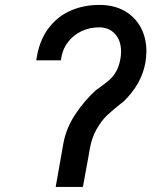

<svg xmlns="http://www.w3.org/2000/svg" viewBox="-20 -742 640 762"><path d="M374.5 -722.5Q432 -722.5 474 -698.8Q516 -675 538.5 -633.2Q561 -591.5 561 -538.5Q561 -518 557 -493Q549 -450 528 -412.5Q507 -375 471 -339.5L457.5 -329Q426 -304.5 404.2 -283.5Q382.5 -262.5 363.5 -229.5Q344.5 -196.5 336.5 -152Q331 -118.5 330 -114.5L309 0H201L231 -170Q242 -233 279.2 -288.8Q316.5 -344.5 361 -384.5L376 -395Q401.5 -413.5 415.8 -426.2Q430 -439 441.2 -459Q452.5 -479 458 -509Q460.5 -525 460.5 -537Q460.5 -580.5 436.8 -607Q413 -633.5 373.5 -633.5Q335.5 -633.5 302.5 -617.8Q269.5 -602 248 -572.5Q226.5 -543 221.5 -502.5H124Q134 -576.5 169.5 -625.8Q205 -675 258 -698.8Q311 -722.5 374.5 -722.5Z"/></svg>

Font: JuliaMono SemiBold
Style: Italic
Weight: 600
Italic angle: -9°
Monospace: yes
Designer: cormullion
Foundry: corm
Version: Version 0.056; ttfautohint (v1.8.4)